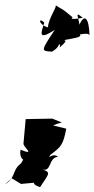

<svg xmlns="http://www.w3.org/2000/svg" viewBox="-44 -589 386 785"><path d="M200 -395C224 -416 230 -424 217 -425C266 -435 305 -436 272 -458C263 -435 313 -462 322 -445C320 -516 301 -535 281 -488C277 -519 260 -547 294 -516C231 -505 253 -518 253 -518C200 -562 224 -541 181 -569C196 -568 154 -517 152 -477C112 -489 112 -520 137 -497C127 -461 105 -418 180 -467C123 -381 122 -380 169 -378C200 -396 192 -408 202 -408ZM4 140 42 163 107 157C115 148 68 159 120 176C156 120 169 115 123 102C170 120 151 56 193 52C171 33 146 67 162 44C206 11 214 4 227 -63L173 -76L190 -83L209 -88L170 -104L110 -103L61 -102L52 -2C51 13 104 49 40 23C31 70 74 83 66 33C36 105 -5 125 60 69C-1 97 28 134 -24 165Z"/></svg>

Font: Asimov Aggro
Style: CondIt
Weight: 500
Designer: Google
Version: Version 2.000980; 2014